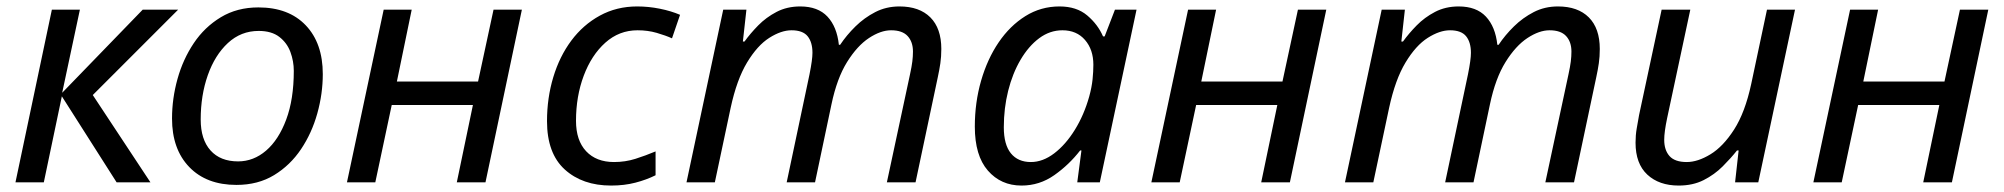

<svg xmlns="http://www.w3.org/2000/svg" viewBox="-20 -566 6222 596"><path d="M28 0 141 -536H228L173 -278L423 -536H533L268 -271L447 0H342L172 -267L116 0Z M714 8Q621 8 567.5 -47.5Q514 -103 514 -198Q514 -260 531 -321Q548 -382 581.5 -432Q615 -482 665.5 -512.5Q716 -543 782 -543Q876 -543 929 -487.5Q982 -432 982 -336Q982 -275 965 -214Q948 -153 914.5 -103Q881 -53 831 -22.5Q781 8 714 8ZM719 -65Q767 -65 806 -98.5Q845 -132 868.5 -195Q892 -258 892 -346Q892 -376 881.5 -404.5Q871 -433 847 -451.5Q823 -470 783 -470Q728 -470 687.5 -432.5Q647 -395 625 -332.5Q603 -270 603 -195Q603 -133 633.5 -99Q664 -65 719 -65Z M1057 0 1171 -536H1258L1212 -313H1464L1512 -536H1600L1487 0H1398L1448 -240H1196L1145 0Z M1877 10Q1788 10 1733 -40Q1678 -90 1678 -190Q1678 -262 1697.5 -326.5Q1717 -391 1753.5 -440Q1790 -489 1842 -517.5Q1894 -546 1958 -546Q1993 -546 2028 -539Q2063 -532 2091 -520L2066 -447Q2046 -456 2018.5 -464Q1991 -472 1959 -472Q1902 -472 1859 -433.5Q1816 -395 1792 -331Q1768 -267 1768 -191Q1768 -130 1799.5 -96.5Q1831 -63 1886 -63Q1921 -63 1952.5 -73Q1984 -83 2015 -96V-22Q1987 -8 1952.5 1Q1918 10 1877 10Z M2111 0 2225 -536H2297L2286 -437H2291Q2309 -462 2333.5 -487Q2358 -512 2390.5 -529Q2423 -546 2464 -546Q2519 -546 2548.5 -514.5Q2578 -483 2584 -427H2588Q2608 -457 2635.5 -484Q2663 -511 2697 -528.5Q2731 -546 2772 -546Q2834 -546 2868 -512Q2902 -478 2902 -414Q2902 -390 2899 -369.5Q2896 -349 2891 -326L2822 0H2733L2805 -336Q2810 -359 2812 -375Q2814 -391 2814 -406Q2814 -436 2797.5 -454Q2781 -472 2746 -472Q2714 -472 2677.5 -448Q2641 -424 2609.5 -373.5Q2578 -323 2561 -242L2510 0H2422L2493 -336Q2502 -381 2502 -402Q2502 -435 2487 -453.5Q2472 -472 2437 -472Q2405 -472 2368 -448.5Q2331 -425 2299 -372Q2267 -319 2248 -231L2199 0Z M3151 10Q3087 10 3046.5 -36.5Q3006 -83 3006 -173Q3006 -248 3025.5 -315.5Q3045 -383 3080 -434.5Q3115 -486 3163 -516Q3211 -546 3269 -546Q3322 -546 3355 -518Q3388 -490 3404 -453H3409L3441 -536H3508L3394 0H3324L3337 -99H3333Q3299 -55 3253 -22.5Q3207 10 3151 10ZM3180 -63Q3217 -63 3252.5 -90Q3288 -117 3316.5 -163Q3345 -209 3361 -266Q3369 -295 3371.5 -319.5Q3374 -344 3374 -365Q3374 -412 3348 -442Q3322 -472 3278 -472Q3239 -472 3206 -447.5Q3173 -423 3148 -380.5Q3123 -338 3109.5 -284Q3096 -230 3096 -171Q3096 -117 3118 -90Q3140 -63 3180 -63Z M3554 0 3668 -536H3755L3709 -313H3961L4009 -536H4097L3984 0H3895L3945 -240H3693L3642 0Z M4155 0 4269 -536H4341L4330 -437H4335Q4353 -462 4377.5 -487Q4402 -512 4434.5 -529Q4467 -546 4508 -546Q4563 -546 4592.5 -514.5Q4622 -483 4628 -427H4632Q4652 -457 4679.5 -484Q4707 -511 4741 -528.5Q4775 -546 4816 -546Q4878 -546 4912 -512Q4946 -478 4946 -414Q4946 -390 4943 -369.5Q4940 -349 4935 -326L4866 0H4777L4849 -336Q4854 -359 4856 -375Q4858 -391 4858 -406Q4858 -436 4841.5 -454Q4825 -472 4790 -472Q4758 -472 4721.5 -448Q4685 -424 4653.5 -373.5Q4622 -323 4605 -242L4554 0H4466L4537 -336Q4546 -381 4546 -402Q4546 -435 4531 -453.5Q4516 -472 4481 -472Q4449 -472 4412 -448.5Q4375 -425 4343 -372Q4311 -319 4292 -231L4243 0Z M5191 10Q5130 10 5093.5 -24Q5057 -58 5057 -123Q5057 -146 5060.5 -166.5Q5064 -187 5068 -209L5138 -536H5227L5155 -199Q5146 -156 5146 -132Q5146 -100 5162.5 -81.5Q5179 -63 5216 -63Q5250 -63 5289.5 -87Q5329 -111 5363 -164Q5397 -217 5416 -305L5465 -536H5552L5438 0H5366L5377 -99H5372Q5353 -75 5327.5 -49.5Q5302 -24 5268.5 -7Q5235 10 5191 10Z M5609 0 5723 -536H5810L5764 -313H6016L6064 -536H6152L6039 0H5950L6000 -240H5748L5697 0Z"/></svg>

Font: Manna Sans
Style: Italic
Weight: 400
Italic angle: -12°
Designer: Monotype Design Team
Foundry: Monotype Imaging Inc.
Version: Version 2.001.1; ttfautohint (v1.8.2)